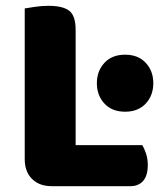

<svg xmlns="http://www.w3.org/2000/svg" viewBox="-20 -637 553 660"><path d="M158 3Q115 3 90 -22Q65 -47 65 -90V-608Q77 -610 100 -613.5Q123 -617 146 -617Q196 -617 218 -600Q240 -583 240 -534V-138H469Q476 -127 482 -109Q488 -91 488 -70Q488 -33 472 -15Q456 3 428 3ZM313 -351Q313 -393 339 -421Q365 -449 410 -449Q455 -449 481 -421Q507 -393 507 -351Q507 -309 481 -281Q455 -253 410 -253Q365 -253 339 -281Q313 -309 313 -351Z"/></svg>

Font: Baloo Da 2 ExtraBold
Style: Regular
Weight: 800
Designer: Noopur Datye, Sulekha Rajkumar and Ek Type
Foundry: Ek Type
Version: Version 1.640;hotconv 1.0.111;makeotfexe 2.5.65597; ttfautoh